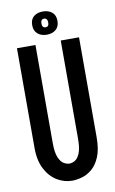

<svg xmlns="http://www.w3.org/2000/svg" viewBox="-92 -861 550 920"><g transform="rotate(-10 183.0 -400.5)"><path d="M183 11Q145 11 110.5 -9.5Q76 -30 54 -71.5Q32 -113 32 -174V-660H122V-183Q122 -136 132.5 -112Q143 -88 157.5 -80Q172 -72 184 -72Q197 -72 211 -80Q225 -88 235 -112Q245 -136 245 -183V-660H334V-174Q334 -115 318.5 -78.5Q303 -42 279.5 -22.5Q256 -3 230 4Q204 11 183 11ZM185 -699Q157 -699 140 -714Q123 -729 123 -756Q123 -784 140 -798Q157 -812 184 -812Q212 -812 229 -797.5Q246 -783 246 -756Q246 -728 229 -713.5Q212 -699 185 -699ZM185 -735Q201 -735 201 -755Q201 -777 184 -777Q168 -777 168 -756Q168 -735 185 -735Z"/></g></svg>

Font: Bricolage Grotesque 48pt Condensed
Style: Regular
Weight: 400
Width: 3
Designer: Mathieu Triay
Foundry: Atelier Triay
Version: Version 1.000; ttfautohint (v1.8.4.7-5d5b);gftools[0.9.32]